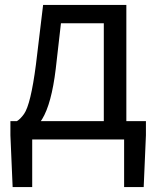

<svg xmlns="http://www.w3.org/2000/svg" viewBox="-20 -563 634 775"><path d="M110 192H31L22 -17V-74H569V-17L560 192H481V0H110ZM399 -469H226L205 -285Q188 -144 150 -82Q118 -30 70 -21L48 -74Q62 -82 77 -103Q104 -141 125 -302L154 -543H490V-28H399Z"/></svg>

Font: Merged Yaku Han JP
Style: Regular
Weight: 400
Designer: Ryoko NISHIZUKA 西塚涼子 (kana, bopomofo & ideographs); Paul D. Hunt (Latin, Greek & Cyrillic); Sandoll Communications 산돌커뮤니
Foundry: Adobe
Version: Version 2.004